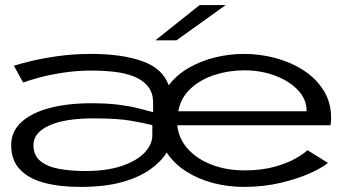

<svg xmlns="http://www.w3.org/2000/svg" viewBox="-20 -724 1340 755"><path d="M295.5 11Q215 11 153.8 -5.2Q92.5 -21.5 58.2 -57.8Q24 -94 24 -153.5Q24 -207.5 64.5 -244.2Q105 -281 176 -299.5Q247 -318 339 -318Q400.5 -318 444.2 -312.5Q488 -307 520.5 -299Q553 -291 582 -283V-320Q582 -360 561.2 -385Q540.5 -410 505.8 -423.5Q471 -437 427.5 -441.8Q384 -446.5 338.5 -446.5Q281.5 -446.5 228.2 -438.2Q175 -430 133.5 -418.8Q92 -407.5 71 -399.5L34.5 -465.5Q56 -472.5 100.8 -483.5Q145.5 -494.5 206.8 -503.2Q268 -512 339.5 -512Q457.5 -512 538.2 -484Q619 -456 643.5 -388.5Q674 -429 721.2 -456.5Q768.5 -484 824.8 -498Q881 -512 938.5 -512Q1002 -512 1063 -495.8Q1124 -479.5 1173.5 -447.5Q1223 -415.5 1252.5 -368.5Q1282 -321.5 1282 -259.5Q1282 -242 1279.5 -231.5H677Q682.5 -179 718.2 -139Q754 -99 812 -76.5Q870 -54 941.5 -54Q1007.5 -54 1057.8 -67.8Q1108 -81.5 1141 -100.2Q1174 -119 1189 -133.5L1269.5 -83.5Q1249 -65.5 1200.5 -43.5Q1152 -21.5 1084.2 -5.2Q1016.5 11 938.5 11Q877 11 818.5 -4.2Q760 -19.5 712.2 -49.8Q664.5 -80 635.5 -124.5Q615 -90 572 -58.8Q529 -27.5 460.8 -8.2Q392.5 11 295.5 11ZM681 -286.5H1185.5V-289.5Q1185.5 -333.5 1152 -369.2Q1118.5 -405 1062.5 -426.2Q1006.5 -447.5 940.5 -447.5Q880 -447.5 824.2 -429.5Q768.5 -411.5 729.8 -375.8Q691 -340 681 -286.5ZM314.5 -51.5Q401.5 -51.5 460.5 -72Q519.5 -92.5 549.2 -124.5Q579 -156.5 579 -191V-232Q547.5 -240 495 -249.2Q442.5 -258.5 347.5 -258.5Q234 -258.5 172.8 -230.2Q111.5 -202 111.5 -153.5Q111.5 -113 138.8 -90.8Q166 -68.5 212 -60Q258 -51.5 314.5 -51.5ZM674 -565.5H591L765 -704H867.5Z"/></svg>

Font: Trispace Expanded Light
Style: Regular
Weight: 300
Width: 7
Designer: Tyler Finck
Foundry: Etcetera Type Company
Version: Version 1.210; ttfautohint (v1.8.3)